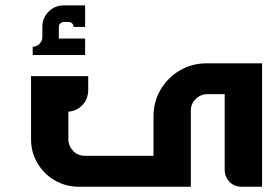

<svg xmlns="http://www.w3.org/2000/svg" viewBox="-20 -708 1014 728"><path d="M302.7 -687.5H221.7C199.2 -687.5 180.2 -679.7 164.6 -664.1C148.4 -647.9 140.6 -628.9 140.6 -606.4V-567.4C140.6 -547.4 124 -530.8 104 -530.8V-499.5H302.7V-562H203.1V-606C203.1 -616.2 211.9 -624.5 221.7 -624.5H240.7C251 -624.5 259.3 -616.2 259.3 -606H302.7ZM562 -117.2H301.8C284.7 -117.2 270 -123 257.8 -135.3C245.6 -148.4 239.3 -163.1 239.3 -179.7V-284.7C259.8 -286.1 276.9 -293.9 290.5 -307.6C306.6 -323.7 314.5 -343.3 314.5 -367.2V-419.4H97.7V-179.7C97.7 -146.5 106 -116.2 122.1 -89.4C138.2 -62 159.7 -40.5 187 -24.4C214.8 -8.3 245.1 0 277.3 0H703.6V-288.6C703.6 -305.7 709.5 -320.3 721.7 -332.5C734.9 -344.7 749.5 -351.1 766.1 -351.1H832V-62.5C832 -45.9 838.4 -31.2 850.6 -18.1C862.8 -5.9 877.4 0 894.5 0H973.6V-467.8H762.7C726.1 -467.8 692.4 -459 661.6 -440.9C631.3 -422.9 606.9 -398.4 588.9 -368.2C570.8 -337.4 562 -303.7 562 -267.1Z"/></svg>

Font: Ya Modern Pro
Style: Bold
Weight: 700
Designer: Yahyaalaswadi
Foundry: Yahyaalaswadi
Version: Version 1.000;September 23, 2024;FontCreator 15.0.0.2974 64-